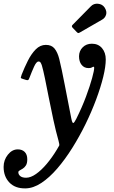

<svg xmlns="http://www.w3.org/2000/svg" viewBox="-133 -782 630 1063"><path d="M357.5 -405Q333 -405 318.8 -423Q304.5 -441 304.5 -470.5Q305 -500.5 325 -520.2Q345 -540 375.5 -540Q411 -540 431.8 -515.5Q452.5 -491 452.5 -453Q452.5 -413.5 438.5 -356.2Q424.5 -299 399.5 -231.8Q374.5 -164.5 340.8 -95.5Q307 -26.5 267.2 37Q227.5 100.5 184 151Q140.5 201.5 95.8 231Q51 260.5 8 261Q-49 262 -81 228.5Q-113 195 -113 142Q-113 104 -89.5 74.5Q-66 45 -34.5 45Q-10.5 45 3.8 59.2Q18 73.5 18 100Q18 122 10.5 133.8Q3 145.5 -6.8 151.5Q-16.5 157.5 -24 161.5Q-31.5 165.5 -31.5 171.5Q-31.5 184 -20.8 193Q-10 202 11.5 202Q37 202 66.5 181.2Q96 160.5 125.8 125.2Q155.5 90 182 46Q192.5 29.5 194.8 24Q197 18.5 191 -3Q176 -56 162.5 -118.5Q149 -181 137.2 -241Q125.5 -301 115.8 -348.2Q106 -395.5 99 -419Q96.5 -427 92.5 -434.2Q88.5 -441.5 80.5 -441.5Q68.5 -441.5 55.5 -412.8Q42.5 -384 30 -351Q26.5 -342 23.8 -339.5Q21 -337 12.5 -339L-6.5 -345Q-18.5 -348 -17.8 -352.8Q-17 -357.5 -13 -369Q2.5 -408.5 21.5 -446.2Q40.5 -484 65 -508.8Q89.5 -533.5 121 -533.5Q152.5 -533.5 169 -513.2Q185.5 -493 195 -456Q208.5 -401 225.2 -313.8Q242 -226.5 261.5 -127.5Q267 -99.5 272.8 -101Q278.5 -102.5 289 -123.5Q321.5 -188.5 343.5 -248Q365.5 -307.5 377 -349.8Q388.5 -392 388.5 -406.5Q388.5 -412.5 385 -412.5Q381.5 -412.5 376 -408.8Q370.5 -405 357.5 -405ZM446.5 -740Q460 -718.5 454.2 -700.2Q448.5 -682 432 -673L310.5 -603Q304 -599 300.5 -599Q297 -599 291.5 -605L269 -628.5Q261 -637 269 -644.5L370 -747Q385.5 -763.5 409.8 -761.2Q434 -759 446.5 -740Z"/></svg>

Font: Besley* Narrow Medium
Style: Italic
Weight: 500
Width: 4
Italic angle: -13°
Designer: Owen Earl
Foundry: indestructible type*
Version: Version 3.000; ttfautohint (v1.8.3)